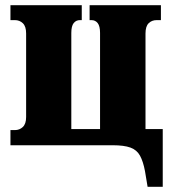

<svg xmlns="http://www.w3.org/2000/svg" viewBox="-20 -556 661 735"><path d="M545 159 535 99Q528 62 516 40Q504 18 479.5 9Q455 0 411 0H20V-58H37Q55 -58 67.5 -70Q80 -82 80 -108V-428Q80 -455 67.5 -467Q55 -479 37 -479H20V-536H293V-479H286Q271 -479 262 -467.5Q253 -456 253 -430V-62H363V-430Q363 -456 354 -467.5Q345 -479 330 -479H323V-536H596V-479H580Q561 -479 549 -467Q537 -455 537 -428V-62H603V159Z"/></svg>

Font: Noto Serif Condensed Black
Style: Regular
Weight: 900
Width: 3
Designer: Monotype Design Team
Foundry: Monotype Imaging Inc.
Version: Version 2.015; ttfautohint (v1.8.4.7-5d5b)